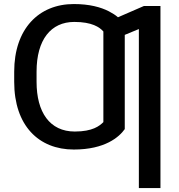

<svg xmlns="http://www.w3.org/2000/svg" viewBox="-20 -741 901 964"><path d="M785.6 -710.9H702.6L572.3 -654.3C560.1 -665 544.9 -674.8 526.9 -684.1C485.8 -705.1 429.2 -720.7 350.6 -720.7C174.3 -720.7 51.3 -595.7 51.3 -381.3V-330.1C51.3 -109.9 174.8 9.8 350.6 9.8C507.3 9.8 578.6 -53.2 606.4 -92.8V-565.9L677.2 -595.2V203.1H785.6ZM499 -127.9C480 -108.9 445.3 -80.6 355.5 -80.6C229.5 -80.6 163.6 -177.7 163.6 -330.1V-381.3C163.6 -541.5 235.4 -630.9 353 -630.9C441.9 -630.9 480 -604.5 499 -583Z"/></svg>

Font: Bert Sans Medium
Style: Regular
Weight: 500
Designer: Christian Robertson (Google), Cristiano Sobral
Foundry: Google, Cristiano Sobral
Version: Version 3.101